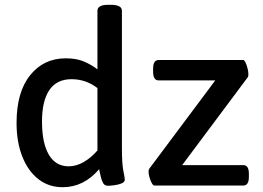

<svg xmlns="http://www.w3.org/2000/svg" viewBox="-20 -773 1094 800"><path d="M241 7Q183 7 140 -26.5Q97 -60 73 -120.5Q49 -181 49 -261Q49 -389 105.5 -459.5Q162 -530 254 -530Q298 -530 329 -517Q360 -504 386 -484V-728Q386 -753 431 -753H442Q488 -753 488 -728V-156Q488 -90 494 -61Q500 -32 500 -25Q500 -14 486 -8.5Q472 -3 455 -1Q438 1 429 1Q416 1 409.5 -10.5Q403 -22 399.5 -38.5Q396 -55 393 -68Q329 7 241 7ZM623 0Q618 0 612.5 -10Q607 -20 603 -33.5Q599 -47 599 -58Q599 -66 602 -70L877 -438H641Q618 -438 618 -474V-487Q618 -523 641 -523H993Q998 -523 1003 -512.5Q1008 -502 1011.5 -488Q1015 -474 1015 -464Q1015 -456 1013 -452L739 -85H994Q1017 -85 1017 -49V-36Q1017 0 994 0ZM266 -80Q298 -80 329 -98Q360 -116 386 -146V-406Q338 -443 278 -443Q216 -443 185.5 -397.5Q155 -352 155 -267Q155 -177 183.5 -128.5Q212 -80 266 -80Z"/></svg>

Font: Asap Medium
Style: Regular
Weight: 500
Designer: Pablo Cosgaya
Foundry: Omnibus-Type
Version: Version 3.001; ttfautohint (v1.8.3)